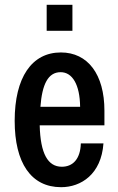

<svg xmlns="http://www.w3.org/2000/svg" viewBox="-20 -768 492 798"><path d="M281 -748H174V-640H281ZM414 -308C414 -459 345 -550 233 -550C112 -550 41 -446 41 -266C41 -91 109 10 234 10C317 10 401 -44 410 -172H316C314 -106 282 -75 237 -75C179 -75 148 -129 145 -247H414ZM148 -324C155 -418 180 -468 232 -468C281 -468 312 -416 313 -324Z"/></svg>

Font: Kathrein 67 Medium Condensed
Style: Regular
Weight: 500
Width: 3
Designer: Lazydogs Typefoundry, based on Open Sans by Ascender Corporation
Foundry: Lazydogs Typefoundry
Version: Version 1.003;PS 001.003;hotconv 1.0.88;makeotf.lib2.5.64775